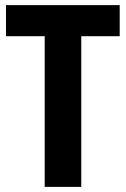

<svg xmlns="http://www.w3.org/2000/svg" viewBox="-20 -731 492 751"><path d="M3.4 -589.4H154.8V0H297.9V-589.4H448.2V-710.9H3.4Z"/></svg>

Font: Roboto Flex Super Cond Bold
Style: Regular
Weight: 700
Width: 3
Designer: Berlow after Robertson
Foundry: Google
Version: Version 3.000